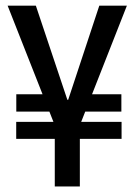

<svg xmlns="http://www.w3.org/2000/svg" viewBox="-20 -674 483 687"><path d="M38 -177V-238H415V-177ZM38.3 -274.7V-336.7H193.3V-274.7ZM270.3 -274.7V-336.7H414.3V-274.7ZM176 -6.7V-225.7L7.3 -653.7H108.3L221 -317H224L335.3 -653.7H434L265.7 -225.7V-6.7Z"/></svg>

Font: Bricolage Grotesque 96pt ExtraBold SemiCondensed
Style: Regular
Weight: 800
Width: 4
Version: Version 1.001;gftools[0.9.33.dev8+g029e19f]